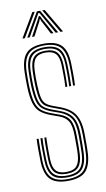

<svg xmlns="http://www.w3.org/2000/svg" viewBox="-87 -794 466 843"><g transform="rotate(-10 146.5 -372.5)"><path d="M145 6Q91.8 6 67.6 -18.8Q43.5 -43.5 42 -101.2Q41.5 -125.2 41.2 -149.1Q41 -173 42.2 -199.2H50.8Q49.8 -173 49.9 -148Q50 -123 50.5 -101.8Q51.8 -48.2 73.8 -25.1Q95.8 -2 145 -2Q197.2 -2 219.4 -25.6Q241.5 -49.2 243.8 -100.5Q244.8 -115 244.9 -127.8Q245 -140.5 244.9 -153.5Q244.8 -166.5 244.8 -181.5Q244.8 -239.5 226.2 -267.6Q207.8 -295.8 167.8 -310.2L134.8 -322.5Q113.8 -330 101.8 -339.5Q89.8 -349 84.1 -370.2Q78.5 -391.5 76.8 -434.2Q76.2 -450.2 76.2 -464.5Q76.2 -478.8 76.8 -496.8Q78.5 -538.2 94.4 -556.2Q110.2 -574.2 146.2 -574.2Q182.2 -574.2 198.1 -556.5Q214 -538.8 215 -497.5Q215.5 -480.2 215.6 -456.5Q215.8 -432.8 214.8 -402H206.2Q207.5 -431 207.2 -454.5Q207 -478 206.5 -497Q205.8 -535 191.4 -550.6Q177 -566.2 146.2 -566.2Q115 -566.2 101 -550.1Q87 -534 85.8 -496.8Q85.2 -478.8 85.1 -466.1Q85 -453.5 85.8 -434.2Q87.2 -396 91.8 -376.1Q96.2 -356.2 107 -346.9Q117.8 -337.5 137.5 -330L170 -318Q196 -308.2 214.6 -293.1Q233.2 -278 243.4 -251.6Q253.5 -225.2 253.5 -181.5Q253.5 -166.5 253.6 -153.4Q253.8 -140.2 253.6 -127.5Q253.5 -114.8 252.8 -100.2Q250.2 -46.2 226.8 -20.1Q203.2 6 145 6ZM145 -9.8Q98.8 -9.8 79.5 -32Q60.2 -54.2 59.2 -102Q58.8 -125.2 58.4 -147.9Q58 -170.5 59.2 -199.2H68Q66.5 -169.5 67 -144.9Q67.5 -120.2 67.8 -102.2Q68.8 -57 86.6 -37.4Q104.5 -17.8 145 -17.8Q189 -17.8 206.5 -38.5Q224 -59.2 226 -101Q227 -122.8 226.9 -140.6Q226.8 -158.5 226.8 -181.5Q226.8 -235.2 211 -259.1Q195.2 -283 162.8 -294.8L129.2 -306.8Q103.5 -316.2 88.8 -328.5Q74 -340.8 67.4 -365Q60.8 -389.2 59 -434Q58.2 -454 58.5 -466.8Q58.8 -479.5 59 -497Q60.2 -545.8 79.9 -568Q99.5 -590.2 146.2 -590.2Q191.2 -590.2 211 -568.9Q230.8 -547.5 232 -498Q232.5 -477.2 232.8 -455Q233 -432.8 232 -402H223.2Q224.5 -435 224.2 -457.4Q224 -479.8 223.5 -498Q222.5 -543.2 204.5 -562.8Q186.5 -582.2 146.2 -582.2Q104.8 -582.2 86.9 -562Q69 -541.8 68 -497Q67.5 -479 67.4 -466.5Q67.2 -454 68 -434Q69.8 -389 76.2 -366.2Q82.8 -343.5 96.1 -333.1Q109.5 -322.8 131.8 -314.5L165.2 -302.2Q200.8 -289.5 218.2 -264Q235.8 -238.5 235.8 -181.5Q235.8 -158.8 235.9 -140.6Q236 -122.5 235 -100.8Q232.5 -54.2 213 -32Q193.5 -9.8 145 -9.8ZM145 -25.8Q110.2 -25.8 93.8 -43.1Q77.2 -60.5 76.2 -102.8Q76 -122.8 75.6 -147.4Q75.2 -172 76.5 -199.2H85Q84 -176.2 84.1 -151.2Q84.2 -126.2 84.8 -103.2Q85.5 -66 99.6 -49.9Q113.8 -33.8 145 -33.8Q179.5 -33.8 193 -50.9Q206.5 -68 208.2 -101.5Q209.5 -122.8 209.2 -140.9Q209 -159 209 -181.5Q209 -230 196.2 -250Q183.5 -270 157.5 -279.2L123.5 -291.5Q94.8 -301.8 77.1 -316.2Q59.5 -330.8 51 -358.1Q42.5 -385.5 41.2 -433.8Q40.5 -455 40.8 -469.8Q41 -484.5 41.2 -497.2Q42.5 -554.5 66.4 -580.2Q90.2 -606 146.2 -606Q199.8 -606 223.8 -581.2Q247.8 -556.5 249.2 -498.8Q249.8 -479.2 250 -453.5Q250.2 -427.8 249 -402H240.5Q241.5 -428.2 241.4 -452.8Q241.2 -477.2 240.8 -498.2Q239.2 -551.5 217.4 -574.8Q195.5 -598 146.2 -598Q94.8 -598 73.1 -574Q51.5 -550 50 -497.2Q49.8 -478.2 49.6 -465.8Q49.5 -453.2 50 -433.8Q51.8 -387.2 59.2 -361.6Q66.8 -336 82.9 -322.5Q99 -309 126.2 -299.2L160 -287Q192.5 -275.5 205.2 -252.4Q218 -229.2 218 -181.5Q218 -168.5 218.1 -155.6Q218.2 -142.8 218.1 -129.4Q218 -116 217.2 -101.2Q215.2 -62.5 199.2 -44.1Q183.2 -25.8 145 -25.8ZM57.2 -644.2 120.2 -751H131L68.2 -644.2ZM78.8 -644.2 140.5 -751H154.8L216.8 -644.2H205.5L157.8 -728.8L149.8 -742.5H145.8L137.8 -728.8L89.8 -644.2ZM100 -644.2 138.2 -714.5 145 -728.5H150.5L157 -714.5L195.8 -644.2H184.5L151 -707.5L149 -715.5H146.5L144.5 -707.5L111 -644.2ZM227.2 -644.2 164.5 -751H175.2L238.2 -644.2Z"/></g></svg>

Font: Big Shoulders Inline Display Thin Light
Style: Regular
Weight: 300
Version: Version 2.002